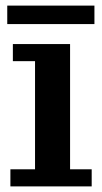

<svg xmlns="http://www.w3.org/2000/svg" viewBox="-20 -665 364 685"><path d="M5.9 -579.1V-645H316.9V-579.1ZM17.1 0V-61H105V-446.8H25.9V-507.8H230V-61H307.1V0Z"/></svg>

Font: Montagu Slab 144pt Medium
Style: Regular
Weight: 500
Designer: Florian Karsten
Foundry: Florian Karsten
Version: Version 1.000